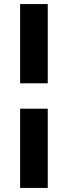

<svg xmlns="http://www.w3.org/2000/svg" viewBox="-20 -795 334 945"><path d="M215 -260V130H79V-260ZM215 -775V-385H79V-775Z"/></svg>

Font: Raleway Thin ExtraBold
Style: Regular
Weight: 800
Version: Version 4.026